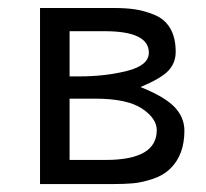

<svg xmlns="http://www.w3.org/2000/svg" viewBox="-20 -465 520 485"><path d="M81.1 0V-444.8H268.1Q297.9 -444.8 321 -441.4Q344.2 -438 370.1 -427.5Q396 -417 409.9 -393.6Q423.8 -370.1 423.8 -334Q423.8 -306.2 405.5 -286.6Q387.2 -267.1 335 -245.1Q395 -221.2 420.4 -195.1Q445.8 -168.9 445.8 -134.8Q445.8 -74.7 411.1 -40Q393.1 -22 365.5 -12.9Q337.9 -3.9 316.4 -2Q294.9 0 262.2 0ZM155.8 -61H247.1Q376 -61 376 -136.2Q376 -166 338.4 -190.9Q300.8 -215.8 220.2 -215.8H155.8ZM155.8 -272H180.2Q246.1 -272 301 -285.9Q356 -299.8 356 -332Q356 -386.2 244.1 -386.2H155.8Z"/></svg>

Font: CMU Sans Serif
Style: Medium
Weight: 500
Version: Version 0.7.0